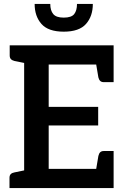

<svg xmlns="http://www.w3.org/2000/svg" viewBox="-20 -950 635 970"><path d="M102 0V-721H554V-624H226V-410H476V-316H226V-97H554V0ZM462 -73 477 -162Q480 -175 486.5 -181Q493 -187 504 -187H554V-97ZM462 -648 554 -624V-535H504Q493 -535 486.5 -541Q480 -547 477 -559ZM129 -721 117 -629 53 -642Q41 -645 35 -651.5Q29 -658 29 -670V-721ZM28 0V-52Q28 -64 34.5 -70.5Q41 -77 53 -79L116 -92L129 0ZM302 -790Q224 -790 189.5 -829Q155 -868 155 -930H234Q234 -897 249 -879Q264 -861 302 -861Q341 -861 355 -879Q369 -897 369 -930H449Q449 -868 414.5 -829Q380 -790 302 -790Z"/></svg>

Font: Aleo SemiBold
Style: Regular
Weight: 600
Designer: Alessio Laiso
Foundry: Alessio Laiso
Version: Version 2.001;gftools[0.9.29]